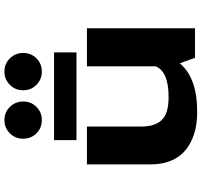

<svg xmlns="http://www.w3.org/2000/svg" viewBox="-42 -882 934 890"><g transform="rotate(-90 425.0 -437.0)"><path d="M313.5 -710Q277 -710 252 -735Q227 -760 227 -796.5Q227 -833 252 -858.2Q277 -883.5 313.5 -883.5Q349.5 -883.5 374.5 -858.2Q399.5 -833 399.5 -796.5Q399.5 -760 374.5 -735Q349.5 -710 313.5 -710ZM538 -710Q502 -710 476.8 -735Q451.5 -760 451.5 -796.5Q451.5 -833 476.8 -858.2Q502 -883.5 538 -883.5Q574.5 -883.5 599.5 -858.2Q624.5 -833 624.5 -796.5Q624.5 -760 599.5 -735Q574.5 -710 538 -710ZM220.5 -653.5H627V-549.5H220.5ZM352.5 10Q312 10 277 3Q242 -4 210.5 -20.2Q179 -36.5 156.5 -60.8Q134 -85 121 -122.2Q108 -159.5 108 -206V-501H283.5V-248.5Q283.5 -186.5 313.2 -154.5Q343 -122.5 420.5 -122.5Q538.5 -122.5 562.5 -182.5V-501H739V0H602L576.5 -70.5Q509.5 10 352.5 10Z"/></g></svg>

Font: League Mono Wide
Style: Bold
Weight: 700
Width: 8
Designer: Tyler Finck
Foundry: The League of Moveable Type / Tyler Finck
Version: Version 2.210